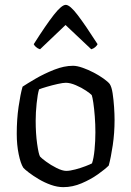

<svg xmlns="http://www.w3.org/2000/svg" viewBox="-20 -771 541 791"><path d="M241 0Q216 0 189.5 -9.5Q163 -19 139.5 -33Q116 -47 99 -60Q82 -73 76 -80Q65 -97 57 -135.5Q49 -174 49 -220Q49 -279 56.5 -331Q64 -383 73 -414Q91 -426 126 -446.5Q161 -467 202.5 -483.5Q244 -500 281 -500Q297 -500 320 -492Q343 -484 366 -472Q389 -460 407 -447Q425 -434 432 -425Q440 -413 444 -386.5Q448 -360 450 -330Q452 -300 452 -277Q452 -223 444.5 -172.5Q437 -122 428 -89Q413 -74 383.5 -53Q354 -32 316.5 -16Q279 0 241 0ZM253 -67Q268 -67 290.5 -73Q313 -79 332.5 -86.5Q352 -94 359 -98Q366 -118 369.5 -154Q373 -190 373 -226Q373 -259 370.5 -291.5Q368 -324 364.5 -347.5Q361 -371 358 -379Q353 -385 334.5 -397.5Q316 -410 292.5 -420Q269 -430 251 -430Q240 -430 217.5 -425Q195 -420 173 -413.5Q151 -407 141 -403Q135 -384 131 -345.5Q127 -307 127 -274Q127 -221 133 -178.5Q139 -136 145 -126Q150 -120 169.5 -105.5Q189 -91 213 -79Q237 -67 253 -67ZM145 -568Q135 -571 128 -577.5Q121 -584 119 -589Q169 -668 201.5 -709.5Q234 -751 251 -751Q268 -751 300 -709Q332 -667 382 -589Q380 -584 373 -577.5Q366 -571 356 -568L250 -668Z"/></svg>

Font: Texturina 72pt
Style: Regular
Weight: 400
Designer: Guillermo Torres Carreño
Foundry: Omnibus-Type
Version: Version 1.002; ttfautohint (v1.8.3)